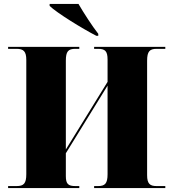

<svg xmlns="http://www.w3.org/2000/svg" viewBox="-20 -951 871 971"><path d="M467 -770H477V-780C447 -818 403 -886 377 -931H231V-921C267 -886 397 -806 467 -770ZM21 0H381V-10H361C325 -10 313 -21 313 -60V-176L524 -518V-70C524 -23 511 -10 476 -10H456V0H816V-10H772C738 -10 724 -22 724 -65V-644C724 -691 737 -704 772 -704H816V-714H456V-704H476C511 -704 524 -693 524 -650V-537L313 -195V-644C313 -691 325 -704 361 -704H381V-714H21V-704H64C99 -704 113 -691 113 -648V-70C113 -23 100 -10 64 -10H21Z"/></svg>

Font: Noto Serif Display Black
Style: Regular
Weight: 900
Designer: Monotype Design Team
Foundry: Monotype Imaging Inc.
Version: Version 2.009